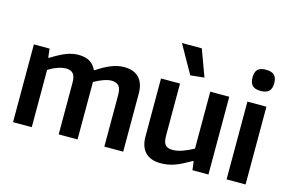

<svg xmlns="http://www.w3.org/2000/svg" viewBox="-100 -1042 1942 1288"><g transform="rotate(15 870.5 -398.0)"><path d="M63 -540H172L179 -479H185Q243 -516 286.5 -533Q330 -550 372 -550Q464 -550 496 -478H501Q558 -516 602.5 -533Q647 -550 689 -550Q756 -550 792 -512.5Q828 -475 828 -403V0H697V-358Q697 -402 681 -421Q665 -440 630 -440Q607 -440 575.5 -429Q544 -418 511 -399V0H380V-358Q380 -402 364 -421Q348 -440 313 -440Q289 -440 257 -429Q225 -418 193 -398V0H63Z M1089 10Q1019 10 982.5 -28Q946 -66 946 -137V-540H1078V-177Q1078 -134 1093 -115.5Q1108 -97 1144 -97Q1177 -97 1213.5 -110.5Q1250 -124 1288 -144V-540H1420V0H1309L1301 -61H1297Q1262 -41 1235 -27.5Q1208 -14 1185 -6Q1162 2 1139 6Q1116 10 1089 10ZM1130 -611 1020 -806H1158L1226 -621Z M1612 -632Q1573 -632 1555 -650Q1537 -668 1537 -706Q1537 -744 1554.5 -761.5Q1572 -779 1612 -779Q1652 -779 1670 -761Q1688 -743 1688 -706Q1688 -668 1670 -650Q1652 -632 1612 -632ZM1546 -540H1678V0H1546Z"/></g></svg>

Font: Encode Sans Narrow
Style: SemiBold
Weight: 600
Designer: Pablo Impallari, Andres Torresi
Foundry: Pablo Impallari, Andres Torresi
Version: Version 1.000; ttfautohint (v1.00) -l 8 -r 50 -G 200 -x 14 -